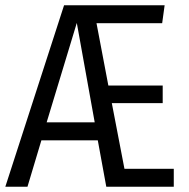

<svg xmlns="http://www.w3.org/2000/svg" viewBox="-29 -708 717 728"><path d="M442.9 -67.9H629.9V0H374L341.8 -175.8H127.9L75.2 0H-8.8L213.9 -688H595.2L585.9 -620.1H336.9L381.8 -383.8H587.9V-316.9H395ZM147.9 -244.1H330.1L262.2 -621.1Z"/></svg>

Font: Fira Sans Compressed Book
Style: Regular
Weight: 350
Width: 1
Designer: Carrois Corporate & Edenspiekermann AG
Foundry: Carrois Corporate GbR & Edenspiekermann AG
Version: Version 4.203;PS 004.203;hotconv 1.0.88;makeotf.lib2.5.64775